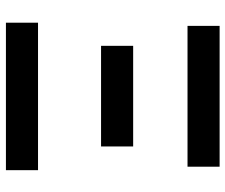

<svg xmlns="http://www.w3.org/2000/svg" viewBox="-78 -702 779 664"><g transform="rotate(90 312.0 -369.5)"><path d="M58 0V-111H568V0ZM138 -329V-440H486V-329ZM69 -628V-739H556V-628Z"/></g></svg>

Font: Noto Sans JP SemiBold
Style: Regular
Weight: 600
Designer: Ryoko NISHIZUKA  (kana, bopomofo & ideographs); Paul D. Hunt (Latin, Greek & Cyrillic); Sandoll Communications , Soo-you
Foundry: Adobe
Version: Version 2.004-H2;hotconv 1.0.118;makeotfexe 2.5.65603